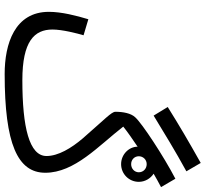

<svg xmlns="http://www.w3.org/2000/svg" viewBox="-48 -790 860 803"><g transform="rotate(90 381.5 -389.0)"><path d="M464 -602C540 -648 609 -691 697 -739L662 -799C573 -749 508 -711 428 -661ZM290 21C582 21 703 -33 703 -149C703 -272 590 -372 510 -475C535 -495 563 -514 594 -535C594 -499 626 -466 667 -466C708 -466 741 -499 741 -540C741 -566 727 -589 707 -602C725 -612 743 -623 763 -633L728 -693C634 -644 497 -554 471 -525C454 -507 448 -474 448 -442C448 -426 478 -399 559 -306C600 -258 633 -203 633 -154C633 -82 513 -53 316 -53C153 -53 104 -103 104 -179C104 -220 120 -282 128 -309L61 -329C46 -279 30 -217 30 -164C30 -21 164 21 290 21ZM667 -508C648 -508 634 -522 634 -540C634 -558 648 -573 667 -573C686 -573 701 -559 701 -540C701 -522 686 -508 667 -508Z"/></g></svg>

Font: Noto Sans Arabic UI XCn
Style: Regular
Weight: 400
Width: 2
Designer: Monotype Design Team, Nadine Chahine and Nizar Qandah
Foundry: Monotype Imaging Inc.
Version: Version 2.010